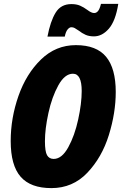

<svg xmlns="http://www.w3.org/2000/svg" viewBox="-20 -957 628 987"><path d="M35 -232Q35 -350 75 -464Q115 -578 191 -651.5Q267 -725 370 -725Q476 -725 525.5 -665Q575 -605 575 -484Q575 -377 539.5 -262.5Q504 -148 429 -69Q354 10 244 10Q137 10 86 -48.5Q35 -107 35 -232ZM400 -489Q400 -578 355 -578Q313 -578 280 -518.5Q247 -459 229 -376.5Q211 -294 211 -231Q211 -178 222 -159Q233 -140 256 -140Q298 -140 331 -200Q364 -260 382 -343Q400 -426 400 -489ZM347 -936Q373 -936 391.5 -928Q410 -920 429 -906Q450 -890 464 -890Q476 -890 484.5 -901Q493 -912 499 -937H588Q574 -849 539.5 -809.5Q505 -770 463 -770Q438 -770 420 -778Q402 -786 384 -800Q371 -809 363.5 -813Q356 -817 347 -817Q337 -817 327.5 -805.5Q318 -794 313 -769H224Q239 -848 266 -892Q293 -936 347 -936Z"/></svg>

Font: Noto Sans UI CondBlack
Style: Italic
Weight: 900
Width: 3
Italic angle: -12°
Designer: Monotype Design Team
Foundry: Monotype Imaging Inc.
Version: Version 1.001